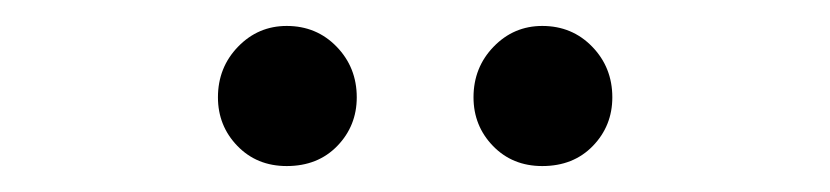

<svg xmlns="http://www.w3.org/2000/svg" viewBox="-20 -732 640 148"><path d="M201 -604Q178 -604 163 -619.5Q148 -635 148 -657Q148 -680 163.5 -696Q179 -712 201 -712Q224 -712 239.5 -696Q255 -680 255 -657Q255 -635 240 -619.5Q225 -604 201 -604ZM398 -604Q375 -604 360 -619.5Q345 -635 345 -657Q345 -680 360.5 -696Q376 -712 398 -712Q421 -712 436.5 -696Q452 -680 452 -657Q452 -635 437 -619.5Q422 -604 398 -604Z"/></svg>

Font: Red Hat Mono
Style: Regular
Weight: 300
Monospace: yes
Designer: Pentagram, MCKL
Foundry: Pentagram, MCKL
Version: Version 1.023